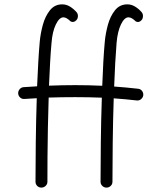

<svg xmlns="http://www.w3.org/2000/svg" viewBox="-20 -833 736 882"><path d="M326.2 -441.9Q388.2 -441.9 449.7 -439Q451.7 -495.6 454.6 -547.4Q457.5 -599.1 461.4 -641.6Q464.8 -679.2 475.6 -718.8Q486.3 -758.3 508.1 -785.6Q529.8 -813 564.9 -813Q583.5 -813 600.1 -803Q616.7 -793 630.4 -777.3Q637.2 -769.5 636.7 -758.3Q636.2 -747.1 630.4 -740.7Q618.2 -727.1 604 -734.4Q585 -753.4 570.3 -753.4Q551.3 -753.4 535.6 -720.7Q520 -688 515.6 -636.7Q512.2 -595.2 509.3 -543.7Q506.3 -492.2 504.4 -435.5Q559.6 -431.6 614.3 -425.3Q625.5 -424.3 632.3 -415.5Q639.2 -406.7 638.2 -395.5Q636.7 -384.8 627.9 -377.4Q619.1 -370.1 607.9 -371.6Q556.6 -377.4 502.4 -381.3Q499 -278.8 497.8 -176.3Q496.6 -73.7 496.6 2Q496.6 13.2 488.5 21Q480.5 28.8 469.2 28.8Q458 28.8 450 21Q441.9 13.2 441.9 2Q441.9 -74.2 443.1 -177.5Q444.3 -280.8 447.8 -384.3Q388.7 -386.7 326.2 -386.7Q263.2 -386.7 203.6 -384.8Q201.2 -315.9 200 -246.1Q198.7 -176.3 198.2 -112.5Q197.8 -48.8 197.8 2Q197.8 13.2 189.5 21Q181.2 28.8 169.9 28.8Q158.7 28.8 150.9 21Q143.1 13.2 143.1 2Q143.1 -74.2 144.3 -176.5Q145.5 -278.8 148.9 -381.8Q120.1 -380.4 92.3 -378.4Q81.1 -377.4 72.8 -384.8Q64.5 -392.1 63.5 -403.3Q63 -414.6 70.1 -423.1Q77.1 -431.6 88.4 -432.6Q120.1 -435.1 150.4 -436.5Q152.8 -494.1 155.8 -546.4Q158.7 -598.6 162.6 -641.6Q166 -679.2 176.8 -718.8Q187.5 -758.3 209.2 -785.6Q231 -813 265.6 -813Q284.7 -813 301 -803Q317.4 -793 331.5 -777.3Q338.4 -769.5 337.9 -758.3Q337.4 -747.1 331.1 -740.7Q319.3 -727.5 304.7 -734.4Q285.6 -753.4 271.5 -753.4Q252.4 -753.4 236.6 -720.7Q220.7 -688 216.8 -636.7Q212.9 -595.7 210.2 -545.2Q207.5 -494.6 205.1 -439.5Q267.6 -441.9 326.2 -441.9Z"/></svg>

Font: Mikhak-DS1-FD Light
Style: Regular
Weight: 300
Designer: Amin Abedi
Version: Version 3.2